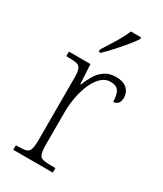

<svg xmlns="http://www.w3.org/2000/svg" viewBox="-193 -839 773 912"><g transform="rotate(30 193.5 -383.0)"><path d="M41 0V-25H53Q81 -25 96 -29Q111 -33 116.5 -49Q122 -65 122 -101V-438Q122 -472 116.5 -487.5Q111 -503 95 -507Q79 -511 47 -511H37V-536H155L161 -429H164Q175 -457 190.5 -483.5Q206 -510 231 -527Q256 -544 292 -544Q332 -544 352.5 -525Q373 -506 373 -477Q373 -459 365 -447Q357 -435 338 -435Q338 -473 325.5 -492Q313 -511 280 -511Q253 -511 231 -490.5Q209 -470 194 -436Q179 -402 171 -360.5Q163 -319 163 -278V-100Q163 -65 168.5 -49Q174 -33 189 -29Q204 -25 232 -25H258V0ZM160 -619Q182 -653 206 -692.5Q230 -732 244 -766H300V-756Q289 -739 266 -711Q243 -683 217 -654.5Q191 -626 170 -606H160Z"/></g></svg>

Font: Noto Serif Armenian SemiCondensed ExtraLight
Style: Regular
Weight: 200
Width: 4
Designer: Monotype Design Team
Foundry: Monotype Imaging Inc.
Version: Version 2.008; ttfautohint (v1.8.4.7-5d5b)